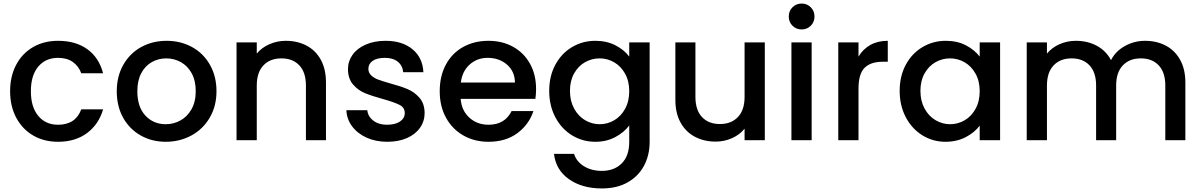

<svg xmlns="http://www.w3.org/2000/svg" viewBox="-20 -790 6770 1082"><path d="M37 -276Q37 -361 71.5 -425.5Q106 -490 167 -525Q228 -560 307 -560Q407 -560 472.5 -512.5Q538 -465 561 -377H438Q423 -418 390 -441Q357 -464 307 -464Q237 -464 195.5 -414.5Q154 -365 154 -276Q154 -187 195.5 -137Q237 -87 307 -87Q406 -87 438 -174H561Q537 -90 471 -40.5Q405 9 307 9Q228 9 167 -26.5Q106 -62 71.5 -126.5Q37 -191 37 -276Z M914 9Q836 9 773 -26.5Q710 -62 674 -126.5Q638 -191 638 -276Q638 -360 675 -425Q712 -490 776 -525Q840 -560 919 -560Q998 -560 1062 -525Q1126 -490 1163 -425Q1200 -360 1200 -276Q1200 -192 1162 -127Q1124 -62 1058.5 -26.5Q993 9 914 9ZM914 -90Q958 -90 996.5 -111Q1035 -132 1059 -174Q1083 -216 1083 -276Q1083 -336 1060 -377.5Q1037 -419 999 -440Q961 -461 917 -461Q873 -461 835.5 -440Q798 -419 776 -377.5Q754 -336 754 -276Q754 -187 799.5 -138.5Q845 -90 914 -90Z M1591 -560Q1656 -560 1707.5 -533Q1759 -506 1788 -453Q1817 -400 1817 -325V0H1704V-308Q1704 -382 1667 -421.5Q1630 -461 1566 -461Q1502 -461 1464.5 -421.5Q1427 -382 1427 -308V0H1313V-551H1427V-488Q1455 -522 1498.5 -541Q1542 -560 1591 -560Z M2162 9Q2097 9 2045.5 -14.5Q1994 -38 1964 -78.5Q1934 -119 1932 -169H2050Q2053 -134 2083.5 -110.5Q2114 -87 2160 -87Q2208 -87 2234.5 -105.5Q2261 -124 2261 -153Q2261 -184 2231.5 -199Q2202 -214 2138 -232Q2076 -249 2037 -265Q1998 -281 1969.5 -314Q1941 -347 1941 -401Q1941 -445 1967 -481.5Q1993 -518 2041.5 -539Q2090 -560 2153 -560Q2247 -560 2304.5 -512.5Q2362 -465 2366 -383H2252Q2249 -420 2222 -442Q2195 -464 2149 -464Q2104 -464 2080 -447Q2056 -430 2056 -402Q2056 -380 2072 -365Q2088 -350 2111 -341.5Q2134 -333 2179 -320Q2239 -304 2277.5 -287.5Q2316 -271 2344 -239Q2372 -207 2373 -154Q2373 -107 2347 -70Q2321 -33 2273.5 -12Q2226 9 2162 9Z M3001 -289Q3001 -258 2997 -233H2576Q2581 -167 2625 -127Q2669 -87 2733 -87Q2825 -87 2863 -164H2986Q2961 -88 2895.5 -39.5Q2830 9 2733 9Q2654 9 2591.5 -26.5Q2529 -62 2493.5 -126.5Q2458 -191 2458 -276Q2458 -361 2492.5 -425.5Q2527 -490 2589.5 -525Q2652 -560 2733 -560Q2811 -560 2872 -526Q2933 -492 2967 -430.5Q3001 -369 3001 -289ZM2882 -325Q2881 -388 2837 -426Q2793 -464 2728 -464Q2669 -464 2627 -426.5Q2585 -389 2577 -325Z M3335 -560Q3399 -560 3448.5 -534.5Q3498 -509 3526 -471V-551H3641V9Q3641 85 3609 144.5Q3577 204 3516.5 238Q3456 272 3372 272Q3260 272 3186 219.5Q3112 167 3102 77H3215Q3228 120 3270.5 146.5Q3313 173 3372 173Q3441 173 3483.5 131Q3526 89 3526 9V-83Q3497 -44 3447.5 -17.5Q3398 9 3335 9Q3263 9 3203.5 -27.5Q3144 -64 3109.5 -129.5Q3075 -195 3075 -278Q3075 -361 3109.5 -425Q3144 -489 3203.5 -524.5Q3263 -560 3335 -560ZM3526 -276Q3526 -333 3502.5 -375Q3479 -417 3441 -439Q3403 -461 3359 -461Q3315 -461 3277 -439.5Q3239 -418 3215.5 -376.5Q3192 -335 3192 -278Q3192 -221 3215.5 -178Q3239 -135 3277.5 -112.5Q3316 -90 3359 -90Q3403 -90 3441 -112Q3479 -134 3502.5 -176.5Q3526 -219 3526 -276Z M4290 -551V0H4176V-65Q4149 -31 4105.5 -11.5Q4062 8 4013 8Q3948 8 3896.5 -19Q3845 -46 3815.5 -99Q3786 -152 3786 -227V-551H3899V-244Q3899 -170 3936 -130.5Q3973 -91 4037 -91Q4101 -91 4138.5 -130.5Q4176 -170 4176 -244V-551Z M4498 -624Q4467 -624 4446 -645Q4425 -666 4425 -697Q4425 -728 4446 -749Q4467 -770 4498 -770Q4528 -770 4549 -749Q4570 -728 4570 -697Q4570 -666 4549 -645Q4528 -624 4498 -624ZM4554 -551V0H4440V-551Z M4818 -471Q4843 -513 4884.5 -536.5Q4926 -560 4983 -560V-442H4954Q4887 -442 4852.5 -408Q4818 -374 4818 -290V0H4704V-551H4818Z M5050 -278Q5050 -361 5084.5 -425Q5119 -489 5178.5 -524.5Q5238 -560 5310 -560Q5375 -560 5423.5 -534.5Q5472 -509 5501 -471V-551H5616V0H5501V-82Q5472 -43 5422 -17Q5372 9 5308 9Q5237 9 5178 -27.5Q5119 -64 5084.5 -129.5Q5050 -195 5050 -278ZM5501 -276Q5501 -333 5477.5 -375Q5454 -417 5416 -439Q5378 -461 5334 -461Q5290 -461 5252 -439.5Q5214 -418 5190.5 -376.5Q5167 -335 5167 -278Q5167 -221 5190.5 -178Q5214 -135 5252.5 -112.5Q5291 -90 5334 -90Q5378 -90 5416 -112Q5454 -134 5477.5 -176.5Q5501 -219 5501 -276Z M6433 -560Q6498 -560 6549.5 -533Q6601 -506 6630.5 -453Q6660 -400 6660 -325V0H6547V-308Q6547 -382 6510 -421.5Q6473 -461 6409 -461Q6345 -461 6307.5 -421.5Q6270 -382 6270 -308V0H6157V-308Q6157 -382 6120 -421.5Q6083 -461 6019 -461Q5955 -461 5917.5 -421.5Q5880 -382 5880 -308V0H5766V-551H5880V-488Q5908 -522 5951 -541Q5994 -560 6043 -560Q6109 -560 6161 -532Q6213 -504 6241 -451Q6266 -501 6319 -530.5Q6372 -560 6433 -560Z"/></svg>

Font: MSTAGE Medium
Style: Regular
Weight: 500
Designer: Ninad Kale (Devanagari), Jonny Pinhorn (Latin)
Foundry: Indian Type Foundry
Version: 4.004